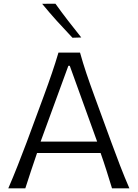

<svg xmlns="http://www.w3.org/2000/svg" viewBox="-20 -1032 755 1052"><path d="M25.4 0Q51.3 -59.6 77.4 -126Q103.5 -192.4 126 -252L220.2 -506.8Q245.6 -575.7 264.6 -631.6Q283.7 -687.5 300.3 -743.7H418.5Q434.6 -686 453.1 -630.9Q471.7 -575.7 497.1 -506.3L590.3 -251.5Q612.8 -189.9 637.9 -124.8Q663.1 -59.6 689 0H593.8Q579.6 -46.9 563.7 -96.7Q547.9 -146.5 531.2 -193.8H183.1Q166.5 -145.5 150.1 -96.2Q133.8 -46.9 118.7 0ZM512.2 -256.3 362.3 -671.4H354.5L202.6 -256.3ZM377 -825.2Q333.5 -871.1 291.7 -917.2Q250 -963.4 210.9 -1011.2L283.7 -1011.7Q316.9 -965.3 352.5 -919.2Q388.2 -873 425.3 -826.7Z"/></svg>

Font: Pinar-DS1-FD Regular
Style: Regular
Weight: 400
Designer: Amin Abedi
Version: Version 3.000